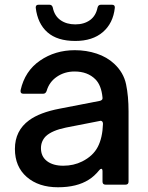

<svg xmlns="http://www.w3.org/2000/svg" viewBox="-20 -780 624 811"><path d="M43 -151Q43 -228 103 -272Q148 -305 232 -321L402 -354Q407 -355 410.5 -358.5Q414 -362 413 -368Q408 -420 383 -445Q350 -478 295 -478Q253 -478 220.5 -456Q188 -434 177 -396Q173 -384 162 -384H79Q65 -384 67 -399Q85 -480 149 -524Q213 -568 296 -568Q345 -568 388.5 -553.5Q432 -539 462 -511Q502 -474 512.5 -424Q523 -374 523 -309V-13Q523 0 510 0H426Q413 0 413 -13V-56Q413 -67 408 -67Q404 -67 400 -62Q378 -35 355 -21Q305 11 225 11Q143 11 93 -32.5Q43 -76 43 -151ZM327 -98Q373 -121 393 -159.5Q413 -198 415 -257Q415 -264 411 -267.5Q407 -271 401 -269L258 -241Q200 -229 174 -205Q153 -184 153 -154Q153 -119 178.5 -99.5Q204 -80 247 -80Q291 -80 327 -98ZM131 -747V-749Q131 -760 143 -760H189Q200 -760 203 -748Q210 -713 235.5 -695Q261 -677 298 -677Q335 -677 360 -695Q385 -713 392 -748Q395 -760 406 -760H453Q466 -760 465 -747Q458 -682 414.5 -644.5Q371 -607 298 -607Q222 -607 180.5 -643.5Q139 -680 131 -747Z"/></svg>

Font: Open Sauce Two Medium
Style: Regular
Weight: 500
Designer: Alfredo Marco Pradil
Foundry: Creative Sauce Fz LLC
Version: Version 1.477